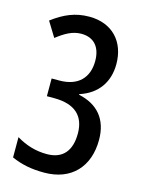

<svg xmlns="http://www.w3.org/2000/svg" viewBox="-112 -791 649 868"><g transform="rotate(15 212.5 -357.0)"><path d="M181 10C309 10 383 -72 383 -197C383 -294 332 -352 243 -371V-374C328 -401 370 -466 370 -548C370 -653 305 -724 197 -724C132 -724 81 -702 25 -660L68 -590C107 -620 141 -640 182 -640C242 -640 274 -601 274 -537C274 -461 230 -410 140 -410H104V-327H138C237 -327 283 -281 283 -200C283 -122 248 -74 171 -74C119 -74 73 -88 28 -115V-20C76 1 121 10 181 10Z"/></g></svg>

Font: Noto Sans Devanagari UI ExtraCondensed Medium
Style: Regular
Weight: 500
Width: 2
Designer: Jelle Bosma - Monotype Design Team
Foundry: Monotype Imaging Inc.
Version: Version 2.003